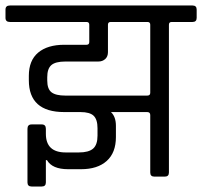

<svg xmlns="http://www.w3.org/2000/svg" viewBox="-39 -643 736 699"><path d="M498 -563H364Q354 -563 354 -553V-453Q354 -437 344 -428Q334 -419 319 -419H199Q163 -419 148 -406Q133 -393 133 -362V-350Q133 -319 148.5 -307Q164 -295 199 -295H497Q508 -295 508 -305V-553Q508 -563 498 -563ZM276 -563H-3Q-19 -563 -19 -578V-608Q-19 -623 -3 -623H662Q677 -623 677 -608V-578Q677 -563 662 -563H586Q576 -563 576 -553V-15Q576 0 561 0H523Q508 0 508 -15V-224Q508 -235 497 -235H365Q383 -218 383 -185V-144Q383 -87 349.5 -57Q316 -27 256 -27H209Q151 -27 132 -60H128V21Q128 36 113 36H76Q61 36 61 21V-174Q61 -190 76 -190H113Q128 -190 128 -174V-156Q128 -88 200 -88H248Q284 -88 300 -102Q316 -116 316 -149V-176Q316 -208 302 -221.5Q288 -235 254 -235H195Q66 -235 66 -351V-367Q66 -423 100 -451.5Q134 -480 195 -480H276Q286 -480 286 -490V-553Q286 -563 276 -563Z"/></svg>

Font: Rajdhani Medium
Style: Regular
Weight: 500
Designer: Satya Rajpurohit, Jyotish Sonowal
Foundry: Indian Type Foundry
Version: Version 1.201 February 1, 2022